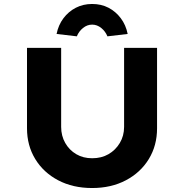

<svg xmlns="http://www.w3.org/2000/svg" viewBox="-20 -941 927 967"><path d="M444 6Q347 6 273 -33Q199 -72 157.5 -140Q116 -208 116 -295V-700H288V-302Q288 -257 308.5 -221Q329 -185 364 -164.5Q399 -144 444 -144Q491 -144 526.5 -164.5Q562 -185 583.5 -221Q605 -257 605 -302V-700H771V-295Q771 -208 729.5 -140Q688 -72 614 -33Q540 6 444 6ZM367 -758 265 -770Q274 -815 299.5 -849Q325 -883 362 -902Q399 -921 444 -921Q490 -921 526.5 -902Q563 -883 588.5 -849Q614 -815 623 -770L521 -758Q511 -783 490 -800Q469 -817 444 -817Q419 -817 398 -800Q377 -783 367 -758Z"/></svg>

Font: Lexend Exa
Style: Bold
Weight: 700
Designer: Bonnie Shaver-Troup, Thomas Jockin
Foundry: Lexend
Version: Version 1.007